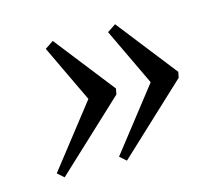

<svg xmlns="http://www.w3.org/2000/svg" viewBox="-64 -508 589 524"><g transform="rotate(-15 230.0 -246.0)"><path d="M430 -244 235 -62 217 -78 353 -252 276 -414 300 -430 433 -260ZM254 -244 59 -62 41 -78 177 -252 100 -414 124 -430 257 -260Z"/></g></svg>

Font: Poly
Style: Italic
Weight: 400
Italic angle: -10°
Designer: Nicolas Silva
Foundry: Jose Nicolas Silva Schwarzenberg
Version: Version 1.003